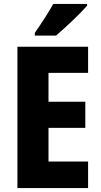

<svg xmlns="http://www.w3.org/2000/svg" viewBox="-20 -950 509 970"><path d="M420 -921V-930H249C225 -886 189 -832 156 -784V-770H263C312 -812 388 -884 420 -921ZM425 0V-134H225V-304H411V-436H225V-582H425V-714H68V0Z"/></svg>

Font: Noto Sans Myanmar UI Condensed ExtraBold
Style: Regular
Weight: 800
Width: 3
Designer: Monotype Design Team
Foundry: Monotype Imaging Inc.
Version: Version 2.103